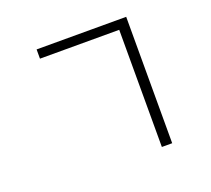

<svg xmlns="http://www.w3.org/2000/svg" viewBox="-133 -934 1267 1152"><g transform="rotate(-20 500.0 -358.5)"><path d="M779 -762H207V-703H713V45H779V-762Z"/></g></svg>

Font: Glow Sans SC Normal
Style: Regular
Weight: 400
Designer: Ryoko NISHIZUKA (kana, bopomofo & ideographs); Paul D. Hunt (Latin, Greek & Cyrillic); Sandoll Communications, Soo-young
Version: Version 0.93